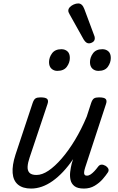

<svg xmlns="http://www.w3.org/2000/svg" viewBox="-20 -1081 686 1116"><path d="M161 15Q112 15 84.5 -8Q57 -31 53.5 -75.5Q50 -120 70 -182L170 -483Q177 -503 186.5 -509Q196 -515 215 -515Q246 -515 254.5 -505.5Q263 -496 256 -476L152 -165Q142 -136 140.5 -113Q139 -90 151 -77Q163 -64 192 -64Q225 -64 262 -89Q299 -114 338.5 -159.5Q378 -205 415.5 -267Q453 -329 484 -403L510 -483Q517 -503 526.5 -509Q536 -515 555 -515Q586 -515 594.5 -505.5Q603 -496 596 -476L475 -107Q470 -91 469 -80.5Q468 -70 472 -65Q476 -60 485 -60Q496 -60 506.5 -67Q517 -74 528 -85.5Q539 -97 550 -112Q558 -123 569 -124Q580 -125 594 -117Q608 -107 610.5 -97.5Q613 -88 607 -79Q596 -62 577 -40Q558 -18 530.5 -1.5Q503 15 468 15Q431 15 413 1Q395 -13 390 -35Q385 -57 388 -82Q391 -107 397 -131L405 -156Q377 -115 347 -83Q317 -51 286 -29Q255 -7 223.5 4Q192 15 161 15ZM313 -669Q293 -669 279 -682Q265 -695 265 -720Q265 -747 282.5 -771Q300 -795 337 -795Q358 -795 372 -782.5Q386 -770 386 -744Q386 -717 368.5 -693Q351 -669 313 -669ZM552 -669Q531 -669 517 -682Q503 -695 503 -720Q503 -747 520.5 -771Q538 -795 575 -795Q596 -795 610 -782.5Q624 -770 624 -744Q624 -717 607 -693Q590 -669 552 -669ZM496 -829Q489 -829 481.5 -834Q474 -839 466 -852L385 -997Q382 -1003 379.5 -1008Q377 -1013 377 -1019Q377 -1030 386 -1039.5Q395 -1049 408.5 -1055Q422 -1061 435 -1061Q458 -1061 470 -1029L527 -876Q529 -872 530 -867.5Q531 -863 531 -859Q531 -844 519.5 -836.5Q508 -829 496 -829Z"/></svg>

Font: Playwrite AU VIC
Style: Regular
Weight: 400
Designer: Veronika Burian, José Scaglione
Foundry: TypeTogether
Version: Version 1.002